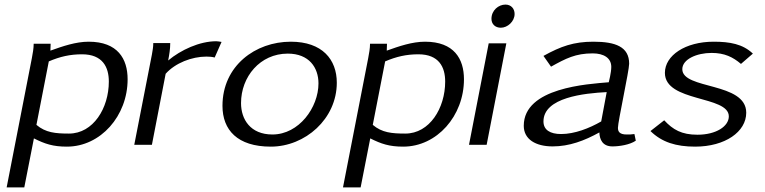

<svg xmlns="http://www.w3.org/2000/svg" viewBox="-20 -632 3340 838"><path d="M9 186H86L128 -28C176 -4 211 8 272 8C419 8 537 -126 537 -286C537 -375 494 -450 367 -450C311 -450 253 -430 200 -411L201 -441H127C127 -421 123 -399 119 -378ZM139 -87 193 -364C242 -385 286 -395 338 -395C428 -395 455 -339 455 -276C455 -160 387 -49 281 -49C222 -49 179 -53 139 -87Z M566 0H643L703 -310C745 -357 817 -385 881 -385C893 -385 906 -384 917 -381L947 -449C939 -450 932 -452 924 -452C851 -452 769 -414 714 -368C719 -394 723 -418 723 -444H649C649 -427 646 -411 643 -394Z M951 -170C951 -65 1016 8 1162 8C1312 8 1450 -113 1450 -271C1450 -372 1387 -450 1249 -450C1095 -450 951 -345 951 -170ZM1032 -182C1032 -297 1115 -398 1236 -398C1329 -398 1370 -337 1370 -268C1370 -163 1285 -45 1169 -45C1073 -45 1032 -111 1032 -182Z M1477 186H1554L1596 -28C1644 -4 1679 8 1740 8C1887 8 2005 -126 2005 -286C2005 -375 1962 -450 1835 -450C1779 -450 1721 -430 1668 -411L1669 -441H1595C1595 -421 1591 -399 1587 -378ZM1607 -87 1661 -364C1710 -385 1754 -395 1806 -395C1896 -395 1923 -339 1923 -276C1923 -160 1855 -49 1749 -49C1690 -49 1647 -53 1607 -87Z M2027 0H2104L2190 -443H2113ZM2125 -550C2125 -527 2141 -511 2166 -511C2195 -511 2226 -538 2226 -571C2226 -594 2211 -612 2186 -612C2156 -612 2125 -587 2125 -550Z M2266 -83C2266 -24 2318 7 2392 7C2465 7 2531 -18 2596 -54C2597 -23 2610 7 2653 7C2683 7 2729 0 2755 -18L2749 -47C2738 -45 2726 -45 2715 -45C2685 -45 2677 -57 2677 -74C2677 -101 2726 -324 2726 -354C2726 -428 2666 -450 2570 -450C2484 -450 2428 -430 2352 -388L2385 -341C2450 -377 2492 -399 2567 -399C2615 -399 2648 -379 2648 -340C2648 -315 2637 -273 2637 -273C2546 -265 2266 -250 2266 -83ZM2352 -102C2352 -207 2531 -225 2628 -230L2604 -102C2552 -72 2488 -47 2429 -47C2381 -47 2352 -65 2352 -102Z M2819 -60C2869 -11 2931 8 3014 8C3145 8 3237 -57 3237 -140C3237 -275 2958 -240 2958 -330C2958 -373 3020 -401 3086 -401C3142 -401 3179 -383 3214 -353L3266 -398C3222 -440 3165 -450 3095 -450C2971 -450 2882 -390 2882 -314C2882 -185 3161 -216 3161 -124C3161 -81 3106 -44 3024 -44C2955 -44 2917 -66 2879 -107Z"/></svg>

Font: KpSans
Style: Italic
Weight: 400
Italic angle: -11°
Version: Version 0.66